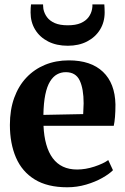

<svg xmlns="http://www.w3.org/2000/svg" viewBox="-20 -822 558 854"><path d="M279 11Q191 11 134.5 -23.8Q78 -58.5 51 -121.2Q24 -184 24 -266.5Q24 -333.5 43.2 -386.8Q62.5 -440 97.5 -477Q132.5 -514 180.5 -533.8Q228.5 -553.5 286 -553.5Q384.5 -553.5 438 -502.5Q491.5 -451.5 493.5 -357.5Q493.5 -325 491.5 -301.8Q489.5 -278.5 486 -262.5H173.5Q175.5 -216 185.8 -179.8Q196 -143.5 214.5 -118.5Q233 -93.5 260 -80.8Q287 -68 323 -68Q360.5 -68 400 -81Q439.5 -94 461.5 -110L482.5 -65Q466.5 -48.5 435.2 -30.8Q404 -13 363.2 -1Q322.5 11 279 11ZM173 -311 350 -314.5Q350.5 -326.5 351 -338.5Q351.5 -350.5 352 -362.5Q352 -427 334.5 -464Q317 -501 272.5 -501Q251.5 -501 233.8 -491.2Q216 -481.5 202.5 -459.5Q189 -437.5 181.5 -401Q174 -364.5 173 -311ZM281.5 -618.5Q231.5 -618.5 194.2 -637.5Q157 -656.5 136.5 -690Q116 -723.5 116 -766.5Q116 -776 116.5 -785.8Q117 -795.5 118 -802.5H171.5Q171.5 -798 172 -792.8Q172.5 -787.5 173 -782Q177 -762 189.2 -745.5Q201.5 -729 224 -719.2Q246.5 -709.5 281.5 -709.5Q316.5 -709.5 339 -719.2Q361.5 -729 373.8 -745.5Q386 -762 389.5 -781.5Q390.5 -787.5 391 -792.8Q391.5 -798 391 -802.5H444Q444.5 -795.5 445 -785.8Q445.5 -776 445.5 -767Q445.5 -723.5 424.8 -690Q404 -656.5 367.2 -637.5Q330.5 -618.5 281.5 -618.5Z"/></svg>

Font: Merriweather 60pt
Style: Bold
Weight: 700
Version: Version 2.100